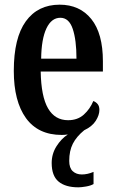

<svg xmlns="http://www.w3.org/2000/svg" viewBox="-20 -567 495 821"><path d="M315 234Q260 234 230.5 209.5Q201 185 201 130Q201 91 221.5 58.5Q242 26 270 8Q256 10 244 10Q143 10 91 -62Q39 -134 39 -264Q39 -405 90.5 -476Q142 -547 235 -547Q321 -547 370.5 -485.5Q420 -424 420 -305V-261H154Q156 -154 185.5 -103.5Q215 -53 271 -53Q312 -53 338.5 -77Q365 -101 379 -135Q390 -131 397.5 -122Q405 -113 405 -97Q405 -75 389.5 -50.5Q374 -26 340 -10Q307 17 291.5 47.5Q276 78 276 121Q276 151 291 165Q306 179 330 179Q354 179 380 168V220Q368 227 348 230.5Q328 234 315 234ZM307 -316Q307 -396 291 -443.5Q275 -491 238 -491Q200 -491 178.5 -445.5Q157 -400 156 -316Z"/></svg>

Font: Noto Serif Devanagari ExtraCondensed SemiBold
Style: Regular
Weight: 600
Width: 2
Designer: Universal Thirst, Indian Type Foundry and the Monotype Design Team
Foundry: Monotype Imaging Inc.
Version: Version 2.004; ttfautohint (v1.8.4.7-5d5b)